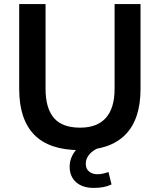

<svg xmlns="http://www.w3.org/2000/svg" viewBox="-20 -725 780 940"><path d="M372 10Q221 10 147.5 -65.5Q74 -141 74 -289V-705H203V-290Q203 -196 243.5 -148Q284 -100 372 -100Q456 -100 498.5 -148Q541 -196 541 -290V-705H668V-289Q668 -141 593.5 -65.5Q519 10 372 10ZM439 195Q384 195 352.5 167Q321 139 321 91Q321 49 349 13Q377 -23 423 -42L461 0Q444 7 430 18.5Q416 30 408 45Q400 60 400 77Q400 102 416.5 115Q433 128 456 128Q471 128 484 125Q497 122 511 117L526 178Q507 187 486 191Q465 195 439 195Z"/></svg>

Font: Mulish ExtraLight
Style: Bold
Weight: 700
Version: Version 3.603